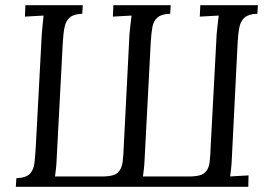

<svg xmlns="http://www.w3.org/2000/svg" viewBox="-20 -720 1047 740"><path d="M41 0 43 -33Q81 -35 95.5 -50.5Q110 -66 113 -93.5Q116 -121 118 -156L141 -588Q143 -608 144.5 -626.5Q146 -645 148 -660Q130 -659 112 -658Q94 -657 76 -656L78 -700H299L297 -667Q265 -666 249.5 -653Q234 -640 229 -616Q224 -592 222 -556L199 -119Q198 -92 196 -72.5Q194 -53 192 -40H382Q420 -41 434.5 -55Q449 -69 452.5 -95Q456 -121 457 -156L479 -588Q481 -608 483 -626.5Q485 -645 487 -660Q469 -659 451 -658Q433 -657 415 -656L417 -700H638L636 -667Q603 -666 587.5 -653Q572 -640 567.5 -616.5Q563 -593 561 -557L538 -119Q537 -92 535 -72.5Q533 -53 531 -40H718Q755 -41 770 -55Q785 -69 788 -95Q791 -121 792 -156L815 -588Q817 -608 819 -626.5Q821 -645 823 -660Q805 -659 786.5 -658Q768 -657 750 -656L752 -700H974L972 -667Q939 -666 923.5 -653Q908 -640 903 -616.5Q898 -593 896 -557L874 -119Q873 -92 871 -72.5Q869 -53 867 -40Q885 -41 902.5 -42Q920 -43 938 -44L937 0Z"/></svg>

Font: Lora
Style: Italic
Weight: 400
Italic angle: -3°
Designer: Olga Karpushina, Alexei Vanyashin (Cyrillic)
Foundry: Cyreal
Version: Version 3.008